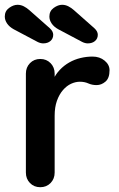

<svg xmlns="http://www.w3.org/2000/svg" viewBox="-43 -781 497 801"><path d="M125 0Q99 0 82 -17.5Q65 -35 65 -61V-474Q65 -500 82 -517.5Q99 -535 125 -535Q151 -535 168 -517.5Q185 -500 185 -474V-380L178 -447Q189 -471 206.5 -489.5Q224 -508 246 -520.5Q268 -533 293 -539Q318 -545 343 -545Q373 -545 393.5 -528Q414 -511 414 -488Q414 -455 397 -440.5Q380 -426 360 -426Q341 -426 325.5 -433Q310 -440 290 -440Q272 -440 253.5 -431.5Q235 -423 219.5 -405Q204 -387 194.5 -360.5Q185 -334 185 -298V-61Q185 -35 168 -17.5Q151 0 125 0ZM323 -600Q318 -600 312 -601.5Q306 -603 300 -606L200 -659Q182 -669 172.5 -683Q163 -697 163 -712Q163 -735 181 -748Q199 -761 216 -761Q230 -761 242.5 -754.5Q255 -748 265 -739L351 -663Q365 -650 365 -636Q365 -620 353.5 -610Q342 -600 323 -600ZM137 -600Q132 -600 126 -601.5Q120 -603 114 -606L14 -659Q-4 -669 -13.5 -683Q-23 -697 -23 -712Q-23 -735 -5 -748Q13 -761 30 -761Q44 -761 56.5 -754.5Q69 -748 79 -739L165 -663Q179 -650 179 -636Q179 -620 167.5 -610Q156 -600 137 -600Z"/></svg>

Font: Quicksand Variable Light
Style: Regular
Weight: 300
Designer: Andrew Paglinawan
Foundry: Andrew Paglinawan
Version: Version 3.004